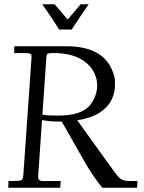

<svg xmlns="http://www.w3.org/2000/svg" viewBox="-20 -885 678 905"><path d="M179.2 -865H237.1L299.1 -793L360.1 -865H398.2Q366.7 -821 318.1 -745.8H259Q221.4 -805.4 179.2 -865ZM159.9 -50Q159.9 -32 181.9 -32H266.1L263.9 0H19L20 -32H49.1Q75.2 -32 81.9 -36.6Q88.6 -41.3 90.1 -62Q110.1 -348.1 119.5 -482.1Q128.9 -616 128.9 -619Q128.9 -622.1 128.3 -624.8Q127.7 -627.4 125.2 -629.5Q122.8 -631.6 119.9 -632.6Q116.9 -633.5 110.4 -634.3Q100.8 -635 76.9 -635H47.1V-667H293Q458.5 -667 507.1 -558.1Q522 -524.7 522 -499.4Q522 -474.1 520.4 -461.8Q518.8 -449.5 513.8 -434.2Q508.8 -418.9 500.9 -405.4Q492.9 -391.8 479.1 -377.8Q465.3 -363.8 447.3 -352.5Q406 -327.4 344 -318.1L520 -74Q543.2 -42 557.4 -37Q571.5 -32 583 -32H627.9L626 0H461.9Q417 -56.4 382 -117.2Q346.9 -178 316.3 -232.4Q285.6 -286.9 271 -312H257.1Q219.7 -312 189 -317.4L178 -319.1L160.9 -69.1ZM179.9 -344Q207 -340.1 250.5 -340.1Q345 -340.1 387 -373Q410.6 -391.6 424.3 -421.1Q438 -450.7 438 -482.2Q438 -513.7 424.4 -541.3Q410.9 -568.8 385.5 -589.8Q330.8 -635 231.9 -635Q214.1 -635 206.9 -632.6Q199.7 -630.1 199 -621.1Z"/></svg>

Font: Linden Hill
Style: Italic
Weight: 400
Italic angle: -5.60001°
Version: Version 1.201